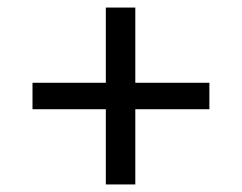

<svg xmlns="http://www.w3.org/2000/svg" viewBox="-20 -565 640 508"><path d="M338 -545H260V-346H66V-276H260V-77H338V-276H534V-346H338Z"/></svg>

Font: Fira Code Symbol2
Style: Symbol2-Regular
Weight: 400
Designer: Nikita Prokopov
Foundry: Nikita Prokopov
Version: Version 1.200;PS 001.200;hotconv 1.0.88;makeotf.lib2.5.64775